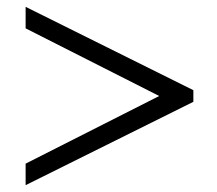

<svg xmlns="http://www.w3.org/2000/svg" viewBox="-20 -613 635 562"><path d="M55 -134 446 -332 55 -530V-593L546 -349V-315L55 -71Z"/></svg>

Font: Trirong Medium
Style: Regular
Weight: 500
Designer: Katatrad Team
Foundry: CadsonDemak
Version: Version 1.001